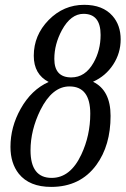

<svg xmlns="http://www.w3.org/2000/svg" viewBox="-20 -751 510 780"><path d="M470.2 -590.8Q470.2 -535.2 439.7 -488.5Q409.2 -441.9 357.9 -418.9Q429.2 -384.3 429.2 -280.3Q429.2 -160.2 371.6 -81.1Q306.2 8.3 188 8.3Q99.6 8.3 56.6 -44.9Q22.5 -87.9 22.5 -154.3Q22.5 -235.4 64 -309.1Q107.4 -386.7 177.7 -418Q117.2 -449.2 117.2 -524.4Q117.2 -607.9 177.7 -669.7Q238.3 -731.4 321.8 -731.4Q397.5 -731.4 437 -686.5Q470.2 -648.9 470.2 -590.8ZM388.7 -609.4Q388.7 -694.8 319.3 -694.8Q267.6 -694.8 231.4 -628.4Q200.7 -571.3 200.7 -511.7Q200.7 -436.5 269.5 -436.5Q326.2 -436.5 359.9 -496.1Q388.7 -546.4 388.7 -609.4ZM346.7 -289.1Q346.7 -399.9 262.2 -399.9Q191.9 -399.9 144 -303.7Q104 -222.2 104 -140.1Q104 -28.3 189.9 -28.3Q266.1 -28.3 310.5 -123.5Q346.7 -200.7 346.7 -289.1Z"/></svg>

Font: Dai Banna SIL Book
Style: Oblique
Weight: 400
Italic angle: -11°
Designer: Victor Gaultney
Foundry: SIL International
Version: Version 2.000